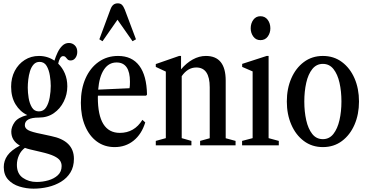

<svg xmlns="http://www.w3.org/2000/svg" viewBox="-20 -869 2199 1148"><path d="M212.5 -166Q128.5 -166 128.5 -120.5Q128.5 -102 148.8 -90.8Q169 -79.5 228 -68L285.5 -55.5Q422 -28 422 80.5Q422 128 401.2 162Q380.5 196 345.2 217.5Q310 239 267.2 249Q224.5 259 180.5 259Q137 259 96 246.2Q55 233.5 28.8 205Q2.5 176.5 2.5 130Q2.5 92 24.5 60.8Q46.5 29.5 99 1.5Q47.5 -28 47.5 -82Q47.5 -110 67.5 -138.5Q87.5 -167 143 -181Q100 -201 73.2 -244.8Q46.5 -288.5 46.5 -350.5Q46.5 -403.5 68.2 -445Q90 -486.5 127.8 -510.5Q165.5 -534.5 213 -534.5Q264 -534.5 305.5 -506.5Q313 -531 324.5 -555.2Q336 -579.5 352.8 -595.8Q369.5 -612 392 -612Q412.5 -612 427.2 -597.8Q442 -583.5 442 -559Q442 -538 431 -522.8Q420 -507.5 402.5 -507.5Q390 -507.5 384 -514Q378 -520.5 372.5 -527Q367 -533.5 357.5 -533.5Q346.5 -533.5 339 -520.2Q331.5 -507 328 -488.5Q353 -464.5 367.8 -429.8Q382.5 -395 382.5 -353Q382.5 -304.5 361.2 -261.8Q340 -219 302 -192.5Q264 -166 212.5 -166ZM212.5 -203Q240.5 -203 255.8 -227Q271 -251 277.2 -286.5Q283.5 -322 283.5 -355.5Q283.5 -383 278.2 -416.8Q273 -450.5 258.8 -474.8Q244.5 -499 216.5 -499Q195 -499 181 -483.5Q167 -468 159.5 -443.8Q152 -419.5 149 -393Q146 -366.5 146 -344.5Q146 -316.5 151.2 -283.5Q156.5 -250.5 170.8 -226.8Q185 -203 212.5 -203ZM81 116.5Q81 169.5 116.5 194.2Q152 219 199 219Q235 219 269.2 209.2Q303.5 199.5 326 178.5Q348.5 157.5 348.5 124Q348.5 106 339 91.5Q329.5 77 303 64.2Q276.5 51.5 226.5 40L160.5 24.5Q143.5 20.5 129 15Q106 32 93.5 59.2Q81 86.5 81 116.5Z M665.5 10.5Q604.5 10.5 559.2 -22.8Q514 -56 488.8 -115.8Q463.5 -175.5 463.5 -254Q463.5 -337.5 491.5 -400.5Q519.5 -463.5 569.8 -499Q620 -534.5 686 -534.5Q769 -534.5 813 -475.8Q857 -417 859 -303.5L853.5 -297H565.5Q565 -292 565 -286.5Q565 -74.5 696.5 -74.5Q783.5 -74.5 831.5 -152.5L848.5 -137Q827 -67 779 -28.2Q731 10.5 665.5 10.5ZM677 -495.5Q630 -495.5 601.8 -453.2Q573.5 -411 567 -333L754.5 -341.5Q757 -353 757 -380.5Q757 -495.5 677 -495.5ZM593 -622.5 574 -634 640 -812Q647 -831.5 657.5 -840.2Q668 -849 684.5 -849Q700 -849 709 -840.2Q718 -831.5 726 -812L793 -634L772.5 -622.5L682.5 -751Z M911.5 0V-26.5L971.5 -43V-441L911.5 -469V-486L1051 -534.5H1062.5V-454.5Q1094 -492 1132.2 -513.2Q1170.5 -534.5 1211 -534.5Q1329.5 -534.5 1329.5 -387V-42.5L1388.5 -26.5V0H1176.5V-26.5L1234 -42.5V-347Q1234 -465.5 1153.5 -465.5Q1102.5 -465.5 1066.5 -413.5V-43L1124.5 -26.5V0Z M1537 -629Q1510 -629 1494.5 -650.5Q1479 -672 1479 -699.5Q1479 -729.5 1494.8 -750.8Q1510.5 -772 1537 -772Q1564.5 -772 1580.5 -750.8Q1596.5 -729.5 1596.5 -699.5Q1596.5 -672 1581 -650.5Q1565.5 -629 1537 -629ZM1427.5 0V-26.5L1490.5 -43V-442L1428 -469V-487L1574.5 -534.5H1586V-43L1647 -26.5V0Z M1910.5 10.5Q1845.5 10.5 1797 -25.8Q1748.5 -62 1721.8 -123.8Q1695 -185.5 1695 -262Q1695 -339 1721.8 -400.5Q1748.5 -462 1797 -498.2Q1845.5 -534.5 1910.5 -534.5Q1976 -534.5 2024.5 -498.2Q2073 -462 2099.8 -400.5Q2126.5 -339 2126.5 -262Q2126.5 -185.5 2099.8 -123.8Q2073 -62 2024.5 -25.8Q1976 10.5 1910.5 10.5ZM1910.5 -37Q1949 -37 1973.5 -68.2Q1998 -99.5 2009.8 -150.8Q2021.5 -202 2021.5 -262.5Q2021.5 -323 2010 -374Q1998.5 -425 1974 -456Q1949.5 -487 1910.5 -487Q1872 -487 1847.2 -456Q1822.5 -425 1811 -373.8Q1799.5 -322.5 1799.5 -262Q1799.5 -201.5 1811 -150.2Q1822.5 -99 1847 -68Q1871.5 -37 1910.5 -37Z"/></svg>

Font: Libre Caslon Condensed Medium
Style: Regular
Weight: 500
Designer: Pablo Impallari, Rodrigo Fuenzalida, Katja Schimmel, Ertekin Erdin
Foundry: Pablo Impallari, Rodrigo Fuenzalida
Version: Version 2.000; ttfautohint (v1.8.4.7-5d5b);gftools[0.9.33]